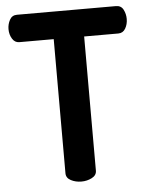

<svg xmlns="http://www.w3.org/2000/svg" viewBox="-53 -774 628 817"><g transform="rotate(-5 261.5 -365.5)"><path d="M262 0Q237 0 217 -10.5Q197 -21 197 -41V-614H50Q31 -614 20 -632Q9 -650 9 -673Q9 -694 19 -712.5Q29 -731 50 -731H473Q495 -731 504.5 -712.5Q514 -694 514 -673Q514 -650 503.5 -632Q493 -614 473 -614H327V-41Q327 -21 306.5 -10.5Q286 0 262 0Z"/></g></svg>

Font: Dosis
Style: Bold
Weight: 700
Designer: EdgarTolentino, PabloImpallari, IginoMarini
Foundry: EdgarTolentino, PabloImpallari, IginoMarini
Version: Version 3.001; ttfautohint (v1.8.2)